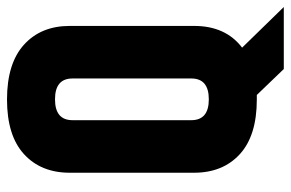

<svg xmlns="http://www.w3.org/2000/svg" viewBox="-161 -582 830 548"><g transform="rotate(-90 254.0 -308.0)"><path d="M244 10Q141 10 88 -38.5Q35 -87 35 -169V-524Q35 -606 88 -654.5Q141 -703 244 -703Q347 -703 400.5 -654.5Q454 -606 454 -524V-169Q454 -79 392 -32L508 87H331L257 10ZM185 -516V-177Q185 -127 244.5 -127Q304 -127 304 -177V-516Q304 -566 244.5 -566Q185 -566 185 -516Z"/></g></svg>

Font: Khand
Style: Bold
Weight: 700
Designer: Devanagari: Sanchit Sawaria, Jyotish Sonowal; Latin: Satya Rajpurohit
Foundry: Indian Type Foundry
Version: Version 1.101;PS 1.0;hotconv 1.0.78;makeotf.lib2.5.61930; tt